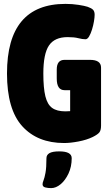

<svg xmlns="http://www.w3.org/2000/svg" viewBox="-20 -728 570 988"><path d="M310 8Q173 8 94.5 -78.5Q16 -165 16 -350Q16 -708 317 -708Q352 -708 384 -703Q416 -698 431 -693Q451 -686 459 -677.5Q467 -669 467 -652Q467 -639 463.5 -618Q460 -597 453.5 -576Q447 -555 438.5 -540.5Q430 -526 420 -526Q404 -526 383 -531.5Q362 -537 328 -537Q261 -537 232 -494Q203 -451 203 -350Q203 -275 213.5 -232.5Q224 -190 248.5 -172.5Q273 -155 316 -155Q330 -155 341 -156V-264H312Q272 -264 272 -324V-370Q272 -420 312 -420H443Q500 -420 500 -380V-82Q500 -58 491.5 -47Q483 -36 457 -23Q426 -8 384 0Q342 8 310 8ZM243 240Q227 240 213 236.5Q199 233 199 220Q199 212 204 200Q209 188 214 161.5Q219 135 219 86Q219 69 234.5 60Q250 51 285 51Q349 51 349 86Q349 130 332.5 165Q316 200 292 220Q268 240 243 240Z"/></svg>

Font: Asap Condensed Black
Style: Regular
Weight: 900
Width: 3
Designer: Pablo Cosgaya
Foundry: Omnibus-Type
Version: Version 3.001; ttfautohint (v1.8.4.7-5d5b)